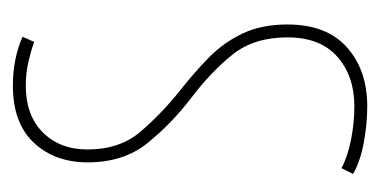

<svg xmlns="http://www.w3.org/2000/svg" viewBox="-166 -414 590 298"><g transform="rotate(-90 129.0 -265.0)"><path d="M8 -12 17 -30Q36 -20 62 -15Q88 -10 113 -10Q160 -10 190 -36.5Q220 -63 220 -114Q220 -166 193 -199.5Q166 -233 125 -264Q86 -294 56 -331Q26 -368 26 -424Q26 -475 56.5 -507.5Q87 -540 145 -540Q187 -540 221 -525L213 -507Q199 -512 181.5 -516Q164 -520 145 -520Q99 -520 72.5 -493.5Q46 -467 46 -424Q46 -374 74 -341.5Q102 -309 137 -281Q165 -259 188.5 -236Q212 -213 226 -183.5Q240 -154 240 -114Q240 -53 204.5 -21.5Q169 10 113 10Q85 10 56 4.5Q27 -1 8 -12Z"/></g></svg>

Font: Georama Condensed Thin
Style: Regular
Weight: 100
Width: 3
Designer: Jean-Baptiste Levee
Foundry: Production Type
Version: Version 1.000